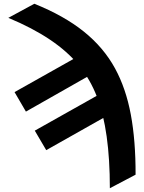

<svg xmlns="http://www.w3.org/2000/svg" viewBox="-20 -791 767 1024"><path d="M24.4 -695.8 163.1 -771Q322.3 -707 427.7 -622.1Q533.2 -537.1 593.8 -425.8Q651.9 -318.8 677.7 -179.9Q703.6 -41 703.1 140.6L565.9 212.9Q565.9 -96.2 498 -272.5Q461.4 -368.2 399.4 -443.8Q280.8 -589.4 24.4 -695.8ZM445.8 -518.1 505.9 -416 118.2 -195.8 57.6 -299.8ZM553.7 -312.5 614.3 -209 226.6 9.8 165.5 -94.2Z"/></svg>

Font: Inter Tight Stencil
Style: Bold
Weight: 700
Designer: Rasmus Andersson
Foundry: rsms
Version: Version 3.004;Glyphs 3.1.2 (3151)